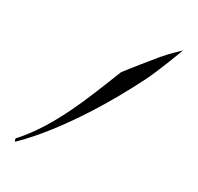

<svg xmlns="http://www.w3.org/2000/svg" viewBox="-49 -883 335 325"><g transform="rotate(15 118.0 -720.5)"><path d="M236 -832C236 -832 212 -819 201 -811C195 -807 146 -771 144 -769C103 -714 59 -652 1 -615C0 -614 1 -609 1 -609C1 -609 81 -649 187 -768C205 -788 236 -832 236 -832Z"/></g></svg>

Font: Fondamento
Style: Regular
Weight: 400
Designer: Astigmatic (AOETI)
Foundry: Astigmatic (AOETI)
Version: Version 1.001